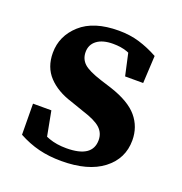

<svg xmlns="http://www.w3.org/2000/svg" viewBox="-93 -536 596 629"><g transform="rotate(20 205.0 -221.0)"><path d="M186 12Q143 12 107 3Q71 -6 36 -25L35 -133H99L121 -17L72 -35V-70Q100 -52 126.5 -42.5Q153 -33 187 -33Q278 -33 278 -94Q278 -119 260 -135.5Q242 -152 197 -166L151 -182Q99 -198 69 -230Q39 -262 39 -312Q39 -371 85 -412.5Q131 -454 218 -454Q257 -454 290 -444Q323 -434 356 -416L351 -320H288L265 -424L309 -405V-375Q285 -392 264 -399.5Q243 -407 215 -407Q179 -407 159 -392Q139 -377 139 -351Q139 -327 155.5 -311.5Q172 -296 219 -281L257 -269Q324 -247 353 -212.5Q382 -178 382 -131Q382 -67 330.5 -27.5Q279 12 186 12Z"/></g></svg>

Font: Lisu Bosa ExtraBold
Style: Regular
Weight: 800
Designer: David Morse, Annie Olsen, Victor Gaultney, Frank Grießhammer (Latin)
Foundry: SIL International
Version: Version 2.000